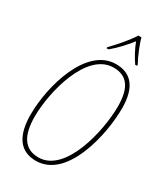

<svg xmlns="http://www.w3.org/2000/svg" viewBox="-229 -1031 983 1137"><g transform="rotate(30 263.0 -463.0)"><path d="M243 -785 242 -777H256C300 -814 343 -861 373 -900C389 -857 415 -810 438 -777H450L451 -785C431 -819 399 -895 389 -936H368C338 -888 282 -824 243 -785ZM212 10C427 10 500 -340 500 -513C500 -661 440 -724 339 -724C138 -724 49 -408 49 -213C49 -72 100 10 212 10ZM215 -15C121 -15 76 -83 76 -215C76 -378 152 -699 337 -699C430 -699 473 -638 473 -512C473 -345 399 -15 215 -15Z"/></g></svg>

Font: Noto Sans Condensed Thin
Style: Italic
Weight: 100
Width: 3
Italic angle: -12°
Designer: Monotype Design Team
Foundry: Monotype Imaging Inc.
Version: Version 2.013